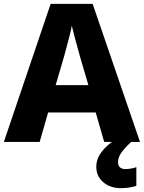

<svg xmlns="http://www.w3.org/2000/svg" viewBox="-20 -737 747 997"><path d="M521 0 477 -153H230L186 0H0L243 -717H461L707 0ZM397 -438Q392 -456 383.5 -486.5Q375 -517 366.5 -549Q358 -581 353 -603Q349 -581 340.5 -548.5Q332 -516 324 -485.5Q316 -455 311 -438L269 -295H439ZM593 105Q593 124 603.5 132.5Q614 141 631 141Q646 141 662 138Q678 135 688 131V228Q672 233 652.5 236.5Q633 240 608 240Q552 240 516 209Q480 178 480 128Q480 101 492.5 76Q505 51 530 26.5Q555 2 592 -21L661 0Q627 32 610 56Q593 80 593 105Z"/></svg>

Font: Noto Sans Cham ExtraBold
Style: Regular
Weight: 800
Version: Version 2.002